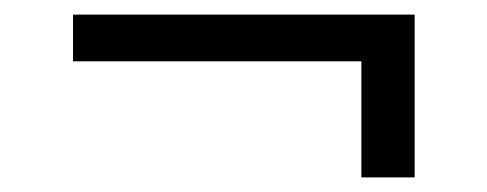

<svg xmlns="http://www.w3.org/2000/svg" viewBox="-20 -414 667 263"><path d="M548 -171V-394H80V-330H475V-171Z"/></svg>

Font: LT Wave Text Light
Style: Regular
Weight: 300
Designer: Daniel Lyons
Version: Version 2.5 (Glyphs App)